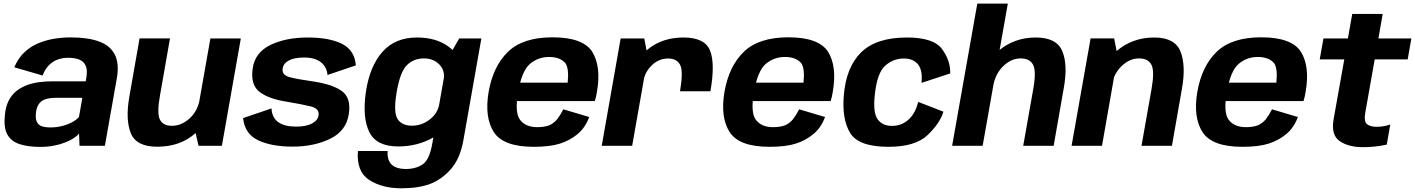

<svg xmlns="http://www.w3.org/2000/svg" viewBox="-20 -805 7812 1060"><path d="M202.5 6Q241.5 6 275.8 -0.5Q310 -7 338 -17.8Q366 -28.5 386 -41.5Q406 -54.5 416.5 -68L419 0H559L624.5 -370Q639.5 -453 614 -503.2Q588.5 -553.5 527 -576Q465.5 -598.5 371.5 -598.5Q319.5 -598.5 271.5 -589.8Q223.5 -581 182.2 -562Q141 -543 109.5 -511.2Q78 -479.5 59 -433.5L215.5 -388Q229 -424.5 251 -446Q273 -467.5 300 -476.8Q327 -486 356 -486Q393.5 -486 418.2 -475.8Q443 -465.5 453.2 -442Q463.5 -418.5 457 -378.5L453 -356H265.5Q230.5 -356 195 -351.2Q159.5 -346.5 127.5 -334.5Q95.5 -322.5 69.8 -301.8Q44 -281 27.5 -248.5Q11 -216 7 -170Q-0.5 -101.5 20.2 -63.2Q41 -25 87.5 -9.5Q134 6 202.5 6ZM258 -101.5Q230 -101.5 211 -108Q192 -114.5 183.5 -132Q175 -149.5 178.5 -182.5Q181.5 -208.5 190.8 -224.8Q200 -241 214.8 -249.8Q229.5 -258.5 248.5 -261.8Q267.5 -265 289.5 -265H434.5L416 -159Q403 -144 379 -130.8Q355 -117.5 323.8 -109.5Q292.5 -101.5 258 -101.5Z M1076 0H1205L1309.5 -592.5H1141.5L1054 -97ZM918.5 -593H750.5L694 -271Q672 -145 702 -70Q732 5 848 5Q977 5 1061.2 -71.5Q1145.5 -148 1159.5 -226L1083.5 -261Q1072 -192.5 1027 -151.5Q982 -110.5 929.5 -110.5Q879.5 -110.5 862.5 -145.5Q845.5 -180.5 863.5 -279.5Z M1596 4.5Q1713.5 4.5 1803 -39Q1892.5 -82.5 1906 -177Q1919 -266 1866 -303.2Q1813 -340.5 1704.5 -356Q1626.5 -367 1580.8 -378.5Q1535 -390 1540.5 -426.5Q1544 -454.5 1574.5 -471Q1605 -487.5 1659.5 -487.5Q1717.5 -487.5 1751 -461.8Q1784.5 -436 1788 -391L1944.5 -444Q1938 -528 1868 -563Q1798 -598 1678.5 -598Q1559 -598 1473.2 -556.8Q1387.5 -515.5 1375 -427Q1362 -336.5 1413.5 -297.2Q1465 -258 1566.5 -243Q1649 -229 1696.8 -217.2Q1744.5 -205.5 1738.5 -168Q1734.5 -140 1702.2 -123Q1670 -106 1614 -106Q1550.5 -106 1516 -130.8Q1481.5 -155.5 1479 -206.5L1322 -153Q1331 -66 1404.8 -30.8Q1478.5 4.5 1596 4.5Z M2196 234.5Q2288.5 234.5 2352.8 211Q2417 187.5 2468.8 129.2Q2520.5 71 2538.5 -32L2637.5 -592.5H2515L2448.5 -476L2367 -15Q2351.5 77 2313.2 102.5Q2275 128 2220.5 128Q2188 128 2164 118Q2140 108 2128.8 85.5Q2117.5 63 2120 28.5H1956Q1947 142 2018 188.2Q2089 234.5 2196 234.5ZM2178 3.5Q2284.5 3.5 2370.2 -45Q2456 -93.5 2466.5 -154L2404.5 -228Q2396 -178.5 2351.8 -144.8Q2307.5 -111 2255 -111Q2198.5 -111 2174.8 -148.2Q2151 -185.5 2170 -297Q2189 -408.5 2226.5 -445.5Q2264 -482.5 2320.5 -482.5Q2373 -482.5 2405.5 -449Q2438 -415.5 2429.5 -366.5L2516 -435.5Q2526.5 -495 2457.8 -546.5Q2389 -598 2282 -598Q2161.5 -598 2091.2 -518.5Q2021 -439 2000 -297.5Q1979.5 -157 2018.5 -76.8Q2057.5 3.5 2178 3.5Z M2926.5 5.5 2946 -103Q2882 -103 2851.5 -143Q2820.5 -182.5 2840.5 -296.5Q2860.5 -413 2905.5 -452Q2951 -490.5 3011.5 -490.5Q3073.5 -490.5 3102.5 -455Q3122 -424.5 3114 -348.5H2834.5L2816.5 -247H3264Q3271 -269.5 3275.5 -297Q3300 -437.5 3250 -518.5Q3199 -599 3030.5 -599Q2867 -599 2784.5 -519Q2702.5 -440 2677.5 -297Q2654 -157 2706.5 -75.5Q2759 5.5 2926.5 5.5ZM2946 -103 2926.5 5.5Q3016 5.5 3071 -12Q3125.5 -29 3169 -65Q3211.5 -100.5 3233 -159L3090 -201.5Q3074 -170 3055.5 -146Q3036 -123 3010.5 -112.5Q2983.5 -103 2946 -103Z M3734 -301H3902Q3929 -453.5 3900 -525.8Q3871 -598 3753.5 -598Q3644 -598 3567 -540.8Q3490 -483.5 3475 -399.5L3533 -361.5Q3541.5 -408.5 3579.2 -445.2Q3617 -482 3669.5 -482Q3715.5 -482 3734.5 -447.5Q3753.5 -413 3734 -301ZM3302 0H3470L3556.5 -490L3537 -592.5H3406.5Z M4228.5 5.5 4248 -103Q4184 -103 4153.5 -143Q4122.5 -182.5 4142.5 -296.5Q4162.5 -413 4207.5 -452Q4253 -490.5 4313.5 -490.5Q4375.5 -490.5 4404.5 -455Q4424 -424.5 4416 -348.5H4136.5L4118.5 -247H4566Q4573 -269.5 4577.5 -297Q4602 -437.5 4552 -518.5Q4501 -599 4332.5 -599Q4169 -599 4086.5 -519Q4004.5 -440 3979.5 -297Q3956 -157 4008.5 -75.5Q4061 5.5 4228.5 5.5ZM4248 -103 4228.5 5.5Q4318 5.5 4373 -12Q4427.5 -29 4471 -65Q4513.5 -100.5 4535 -159L4392 -201.5Q4376 -170 4357.5 -146Q4338 -123 4312.5 -112.5Q4285.5 -103 4248 -103Z M4885.5 5.5Q5032.5 5.5 5100.5 -58.8Q5168.5 -123 5188.5 -188.5L5049 -242.5Q5034 -179.5 4996 -144.8Q4958 -110 4904 -110Q4850.5 -110 4824.5 -147.8Q4798.5 -185.5 4810 -285Q4823 -404 4867.8 -443Q4912.5 -482 4969 -482Q5023 -482 5048.8 -449Q5074.5 -416 5067.5 -347.5L5226 -399.5Q5228 -470 5181 -534Q5134 -598 4987 -598Q4818.5 -598 4734.8 -516.5Q4651 -435 4638.5 -277Q4627.5 -146 4674 -70.2Q4720.5 5.5 4885.5 5.5Z M5236.5 0H5405L5544 -785H5375.5ZM5629 0H5797L5853.5 -322Q5876 -448.5 5844.5 -523.2Q5813 -598 5698 -598Q5577.5 -598 5489.8 -521.8Q5402 -445.5 5388 -367L5463 -329.5Q5475 -397.5 5518.8 -440Q5562.5 -482.5 5615 -482.5Q5665 -482.5 5683.5 -447.5Q5702 -412.5 5684.5 -314Z M5896 0H6064L6150.5 -494L6131 -593H6001ZM6282 0H6450L6505.5 -316.5Q6528 -443.5 6497.2 -520.8Q6466.5 -598 6352 -598Q6231 -598 6143 -521.8Q6055 -445.5 6041 -367L6116 -329.5Q6128 -397.5 6172 -440Q6216 -482.5 6268.5 -482.5Q6318.5 -482.5 6336.8 -447.5Q6355 -412.5 6337.5 -314Z M6839 5.5 6858.5 -103Q6794.5 -103 6764 -143Q6733 -182.5 6753 -296.5Q6773 -413 6818 -452Q6863.5 -490.5 6924 -490.5Q6986 -490.5 7015 -455Q7034.5 -424.5 7026.5 -348.5H6747L6729 -247H7176.5Q7183.5 -269.5 7188 -297Q7212.5 -437.5 7162.5 -518.5Q7111.5 -599 6943 -599Q6779.5 -599 6697 -519Q6615 -440 6590 -297Q6566.5 -157 6619 -75.5Q6671.5 5.5 6839 5.5ZM6858.5 -103 6839 5.5Q6928.5 5.5 6983.5 -12Q7038 -29 7081.5 -65Q7124 -100.5 7145.5 -159L7002.5 -201.5Q6986.5 -170 6968 -146Q6948.5 -123 6923 -112.5Q6896 -103 6858.5 -103Z M7504 7.5Q7572 7.5 7636 -6.5L7655.5 -117.5Q7618 -105 7580.5 -105Q7544 -105 7526.5 -120Q7509 -135 7517.5 -183L7569.5 -477H7751.5L7772 -592.5H7590L7613.5 -728H7445.5L7421.5 -592.5H7286.5L7266 -477H7401.5L7342.5 -146Q7327.5 -59.5 7376.2 -26Q7425 7.5 7504 7.5Z"/></svg>

Font: Anybody
Style: Bold Italic
Weight: 700
Italic angle: -10°
Designer: Tyler Finck
Foundry: Etcetera Type Company
Version: Version 1.113;gftools[0.9.25]